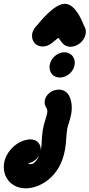

<svg xmlns="http://www.w3.org/2000/svg" viewBox="-204 -778 477 1024"><path d="M23.1 -530C37.7 -530 56 -534.8 73.6 -549.1L106.8 -576.4L128.2 -549C137.2 -537.4 152.4 -528.6 172 -528.6C207.1 -528.6 245.8 -557.2 252.7 -596.4C253.4 -600.1 253.8 -604.1 253.8 -608.1C253.8 -619 251.1 -630.6 243.6 -641.3C240.4 -648.4 203.1 -757.7 141.8 -757.7C83.5 -757.7 5.7 -657 -5.3 -644.2C-16.1 -634.7 -28.8 -617.4 -32.2 -598C-32.9 -594.1 -33.2 -590.3 -33.2 -586.6C-33.2 -556 -11.2 -530 23.1 -530ZM139 -499.1C104.3 -499.1 68 -470.6 61.1 -431.4C60.4 -427.5 60.1 -423.6 60.1 -419.7C60.1 -390.2 80.2 -364.5 115.2 -364.5C148.6 -364.5 186.7 -390.9 193.8 -431.4C194.5 -435.2 194.9 -439.1 194.9 -442.9C194.9 -472.8 174.2 -499.1 139 -499.1ZM-32 96.1C-34.4 96.8 -38.3 97.6 -41.7 97.6C-48.3 97.6 -52.3 95 -53.4 93C-31.4 89.2 -7 74.1 6.2 48.6C-3.8 74.6 -17.5 90 -32 96.1ZM-40.2 -34.5H-44.6L-45.3 -34.5C-110.9 -30.7 -170.8 28.2 -181.7 89.5C-183 97.4 -183.7 105.1 -183.7 112.7C-183.7 174.4 -139.2 226.4 -66.1 226.4C3.7 226.4 116.1 171.4 142.8 19.9C149.6 -18.5 149.2 -60.3 154.5 -90.6C158.2 -111.4 169.5 -134.5 176 -171.3C177.8 -181.5 178.8 -192.5 178.8 -203.6C178.8 -250.8 160.7 -300 109.3 -300H108.4C74.7 -300 40.9 -275.5 35.3 -243.9C34.5 -239.1 34.1 -234.9 34.1 -231.2C34.1 -208.2 48.5 -204.7 48.5 -184C48.5 -181.1 48.2 -177.9 47.6 -174.2C44.4 -156.3 31 -123.4 24.7 -87.5C17.3 -45.4 20.1 -12.8 15.2 15.3C14.8 17.3 14.3 20.1 13.2 25C13.4 23.1 13.5 21.1 13.5 19.2C13.5 -9.3 -6.1 -34.5 -40.2 -34.5Z"/></svg>

Font: TudorRose
Style: BoldOblique
Weight: 500
Version: Version 001.000